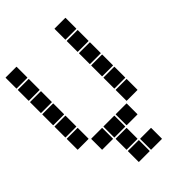

<svg xmlns="http://www.w3.org/2000/svg" viewBox="-255 -805 1110 1110"><g transform="rotate(-45 300.0 -250.0)"><path d="M407 -695H493Q495 -695 495 -693V-607Q495 -605 493 -605H407Q405 -605 405 -607V-693Q405 -695 407 -695ZM7 -695H93Q95 -695 95 -693V-607Q95 -605 93 -605H7Q5 -605 5 -607V-693Q5 -695 7 -695ZM407 -595H493Q495 -595 495 -593V-507Q495 -505 493 -505H407Q405 -505 405 -507V-593Q405 -595 407 -595ZM7 -595H93Q95 -595 95 -593V-507Q95 -505 93 -505H7Q5 -505 5 -507V-593Q5 -595 7 -595ZM407 -495H493Q495 -495 495 -493V-407Q495 -405 493 -405H407Q405 -405 405 -407V-493Q405 -495 407 -495ZM7 -495H93Q95 -495 95 -493V-407Q95 -405 93 -405H7Q5 -405 5 -407V-493Q5 -495 7 -495ZM407 -395H493Q495 -395 495 -393V-307Q495 -305 493 -305H407Q405 -305 405 -307V-393Q405 -395 407 -395ZM7 -395H93Q95 -395 95 -393V-307Q95 -305 93 -305H7Q5 -305 5 -307V-393Q5 -395 7 -395ZM407 -295H493Q495 -295 495 -293V-207Q495 -205 493 -205H407Q405 -205 405 -207V-293Q405 -295 407 -295ZM7 -295H93Q95 -295 95 -293V-207Q95 -205 93 -205H7Q5 -205 5 -207V-293Q5 -295 7 -295ZM407 -195H493Q495 -195 495 -193V-107Q495 -105 493 -105H407Q405 -105 405 -107V-193Q405 -195 407 -195ZM7 -195H93Q95 -195 95 -193V-107Q95 -105 93 -105H7Q5 -105 5 -107V-193Q5 -195 7 -195ZM307 -95H393Q395 -95 395 -93V-7Q395 -5 393 -5H307Q305 -5 305 -7V-93Q305 -95 307 -95ZM207 -95H293Q295 -95 295 -93V-7Q295 -5 293 -5H207Q205 -5 205 -7V-93Q205 -95 207 -95ZM107 -95H193Q195 -95 195 -93V-7Q195 -5 193 -5H107Q105 -5 105 -7V-93Q105 -95 107 -95ZM207 5H293Q295 5 295 7V93Q295 95 293 95H207Q205 95 205 93V7Q205 5 207 5ZM307 105H393Q395 105 395 107V193Q395 195 393 195H307Q305 195 305 193V107Q305 105 307 105ZM207 105H293Q295 105 295 107V193Q295 195 293 195H207Q205 195 205 193V107Q205 105 207 105Z"/></g></svg>

Font: Pixel Panel Black
Style: Regular
Weight: 900
Monospace: yes
Designer: Óliver Lalan
Foundry: Óliver Lalan
Version: Version 1.000; ttfautohint (v1.8.4.7-5d5b-dirty);gftools[0.9